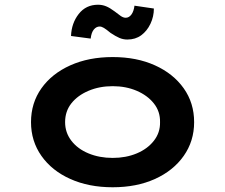

<svg xmlns="http://www.w3.org/2000/svg" viewBox="-20 -781 951 811"><path d="M456 10Q355 10 277 -25Q199 -60 155 -122.5Q111 -185 111 -265Q111 -346 155 -408Q199 -470 277 -505Q355 -540 456 -540Q557 -540 634.5 -505Q712 -470 756 -408Q800 -346 800 -265Q800 -185 756 -122.5Q712 -60 634.5 -25Q557 10 456 10ZM456 -114Q512 -114 557.5 -133Q603 -152 630 -186.5Q657 -221 656 -265Q657 -310 630 -344Q603 -378 557.5 -397.5Q512 -417 456 -417Q400 -417 354 -397.5Q308 -378 281.5 -344.5Q255 -311 255 -265Q255 -221 281.5 -186.5Q308 -152 354 -133Q400 -114 456 -114ZM518 -614Q500 -614 484 -621Q468 -628 447 -642Q429 -657 419 -663Q409 -669 401 -669Q387 -669 376.5 -656.5Q366 -644 363 -618L280 -629Q282 -683 312.5 -722Q343 -761 394 -761Q412 -761 428 -754.5Q444 -748 464 -733Q479 -721 490 -713.5Q501 -706 511 -706Q525 -706 535 -719.5Q545 -733 548 -757L630 -745Q630 -711 615.5 -680.5Q601 -650 576.5 -632Q552 -614 518 -614Z"/></svg>

Font: Lexend Tera SemiBold
Style: Regular
Weight: 600
Version: Version 1.007